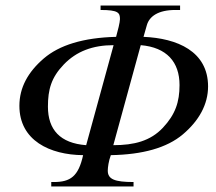

<svg xmlns="http://www.w3.org/2000/svg" viewBox="-20 -673 781 693"><path d="M510 -582C519 -614 551 -637 613 -637H630V-653H343V-637C407 -637 413 -627 413 -604C413 -593 405 -561 399 -540C280 -537 194 -510 138 -462C81 -413 50 -357 50 -291C50 -166 160 -114 280 -113C263 -36 234 -16 174 -16H165V0H462V-16C394 -16 369 -26 369 -57C369 -68 372 -92 380 -113C494 -115 582 -139 640 -188C698 -237 731 -296 731 -361C731 -488 619 -535 498 -540ZM488 -510C582 -502 628 -449 628 -366C628 -305 613 -260 568 -212C523 -164 464 -149 389 -149ZM291 -149C197 -156 153 -205 153 -288C153 -350 165 -393 210 -440C256 -488 315 -510 390 -510Z"/></svg>

Font: XITS
Style: Italic
Weight: 400
Italic angle: -16.33°
Designer: MicroPress Inc., with final additions and corrections provided by Coen Hoffman, Elsevier (retired)
Version: Version 1.107